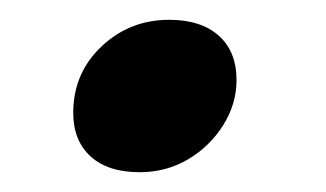

<svg xmlns="http://www.w3.org/2000/svg" viewBox="-20 -361 329 194"><path d="M54 -247Q54 -287 82.5 -314Q111 -341 151 -341Q183 -341 201 -325Q219 -309 219 -280Q219 -256 205.5 -234.5Q192 -213 170 -200Q148 -187 121 -187Q89 -187 71.5 -203Q54 -219 54 -247Z"/></svg>

Font: Playfair Display
Style: Bold Italic
Weight: 700
Italic angle: -14°
Designer: Claus Eggers Sørensen
Foundry: Claus Eggers Sørensen
Version: Version 1.203